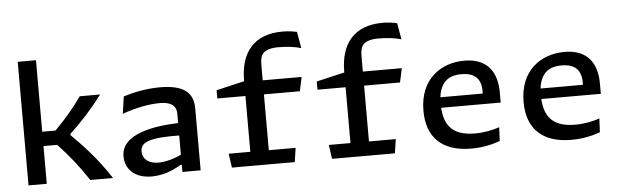

<svg xmlns="http://www.w3.org/2000/svg" viewBox="-50 -990 3821 1184"><g transform="rotate(-5 1860.0 -398.0)"><path d="M84.5 -765V0H197.5V-233.5H282.5C350.5 -161 409 -88.5 467 0H607.5C528 -123.5 440 -216.5 369 -286.5V-293C446 -366.5 507.5 -432.5 573 -520H447C404 -458.5 352 -395.5 280 -322.5H197.5V-765Z M1150 0V-383C1150 -485.5 1085.5 -532 944 -532C863 -532 782.5 -516 717.5 -495.5L702 -389C791 -421 871 -435 937 -435C994 -435 1037 -416 1037 -361V-302.5C899 -298 683.5 -270 683.5 -127.5C683.5 -48.5 741.5 11.5 846.5 11.5C895.5 11.5 963 -2.5 1028 -44H1037V0ZM797 -147C797 -176.5 810 -199 856 -212C906.5 -226 985 -226.5 1037 -225.5V-106.5C988.5 -83.5 935.5 -70 895.5 -70C835 -70 797 -100.5 797 -147Z M1834 -697 1816 -798.5C1790.5 -804.5 1760.5 -808.5 1726.5 -808.5C1548 -808.5 1465 -699.5 1465 -529V-524L1291 -483.5V-432.5H1465V-87H1331L1343.5 0H1732.5L1745.5 -87H1579.5V-432.5H1802L1820.5 -519.5H1579.5V-614.5C1579.5 -656 1588 -677 1602 -690C1616.5 -703 1644.5 -714.5 1691.5 -714.5C1749.5 -714.5 1795.5 -708 1834 -697Z M2454 -697 2436 -798.5C2410.5 -804.5 2380.5 -808.5 2346.5 -808.5C2168 -808.5 2085 -699.5 2085 -529V-524L1911 -483.5V-432.5H2085V-87H1951L1963.5 0H2352.5L2365.5 -87H2199.5V-432.5H2422L2440.5 -519.5H2199.5V-614.5C2199.5 -656 2208 -677 2222 -690C2236.5 -703 2264.5 -714.5 2311.5 -714.5C2369.5 -714.5 2415.5 -708 2454 -697Z M2714.5 -426.5C2731.5 -439.5 2759.5 -450.5 2803 -450.5C2884.5 -450.5 2924.5 -413 2924.5 -334.5C2924.5 -329.5 2924.5 -324.5 2924 -320H2662C2669 -381.5 2695 -412 2714.5 -426.5ZM2550.5 -246C2550.5 -79.5 2645.5 12 2825 12C2901 12 2962.5 -4.5 3003 -19.5L3007 -104.5C2968 -91 2915.5 -79 2856 -79C2709 -79 2667.5 -153.5 2661 -255H3029.5V-318.5C3029.5 -441 2973.5 -532 2828 -532C2686.5 -532 2550.5 -445 2550.5 -246Z M3334.5 -426.5C3351.5 -439.5 3379.5 -450.5 3423 -450.5C3504.5 -450.5 3544.5 -413 3544.5 -334.5C3544.5 -329.5 3544.5 -324.5 3544 -320H3282C3289 -381.5 3315 -412 3334.5 -426.5ZM3170.5 -246C3170.5 -79.5 3265.5 12 3445 12C3521 12 3582.5 -4.5 3623 -19.5L3627 -104.5C3588 -91 3535.5 -79 3476 -79C3329 -79 3287.5 -153.5 3281 -255H3649.5V-318.5C3649.5 -441 3593.5 -532 3448 -532C3306.5 -532 3170.5 -445 3170.5 -246Z"/></g></svg>

Font: Monaspace Argon Medium
Style: Regular
Weight: 500
Designer: Riley Cran & the Lettermatic Team
Foundry: Lettermatic
Version: Version 1.000 (Monaspace Argon)